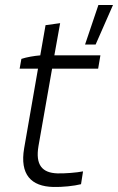

<svg xmlns="http://www.w3.org/2000/svg" viewBox="-20 -740 469 763"><path d="M192 3C227 4 275 -1 302 -8L310 -59C286 -54 236 -50 208 -51C148 -53 120 -84 133 -160L187 -467H370L379 -520H196L219 -648L161 -640L140 -520C116 -518 86 -513 65 -506L58 -467H131L76 -151C58 -46 104 1 192 3ZM318 -563H360L429 -720H371Z"/></svg>

Font: Fixel Display Light
Style: Italic
Weight: 300
Italic angle: -10°
Designer: AlfaBravo + MacPaw
Foundry: Kyrylo Tkachov, Marchela Mozhyna, Serhii Makarenko, Maria Weinstein, Zakhar Kryvoshyya
Version: Version 1.210;Glyphs 3.2 (3217)